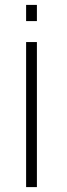

<svg xmlns="http://www.w3.org/2000/svg" viewBox="-20 -763 274 783"><path d="M86.5 0H130.5V-591.5H86.5ZM86.5 -743V-677H130.5V-743Z"/></svg>

Font: Anybody SemiExpanded ExtraLight
Style: Regular
Weight: 250
Width: 6
Version: Version 1.113;gftools[0.9.25]